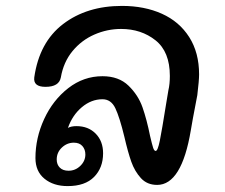

<svg xmlns="http://www.w3.org/2000/svg" viewBox="-20 -625 761 650"><path d="M654 -373Q654 -353 648 -303L633 -224L626 -184Q595 1 512 1Q478 1 457 -22Q436 -45 424.5 -77.5Q413 -110 401 -162Q385 -228 370.5 -258.5Q356 -289 327 -289Q289 -289 257 -262Q225 -235 210 -192Q221 -198 239 -198Q279 -198 304 -172.5Q329 -147 329 -106Q329 -57 298.5 -26Q268 5 209 5Q161 5 130.5 -20Q100 -45 100 -90Q100 -158 129.5 -222Q159 -286 211 -326.5Q263 -367 327 -367Q382 -367 415 -335Q448 -303 462.5 -261.5Q477 -220 488 -165Q495 -135 498.5 -124.5Q502 -114 507 -114Q514 -114 521 -148.5Q528 -183 543 -277L550 -319Q555 -340 555 -368Q555 -450 506.5 -488.5Q458 -527 390 -527Q343 -527 299.5 -508Q256 -489 225.5 -452Q195 -415 186 -363Q180 -331 134 -331Q92 -331 96 -363Q113 -482 193.5 -543.5Q274 -605 393 -605Q469 -605 528 -578.5Q587 -552 620.5 -499.5Q654 -447 654 -373ZM230 -142Q207 -142 189.5 -125.5Q172 -109 172 -85Q172 -68 182.5 -57.5Q193 -47 212 -47Q235 -47 252 -63.5Q269 -80 269 -102Q269 -119 259 -130.5Q249 -142 230 -142Z"/></svg>

Font: Mali Medium
Style: Italic
Weight: 500
Italic angle: -10°
Version: Version 1.000; ttfautohint (v1.6)